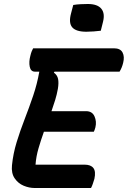

<svg xmlns="http://www.w3.org/2000/svg" viewBox="-20 -942 640 962"><path d="M347 -917Q364 -920 384 -921Q404 -922 420 -922Q468 -922 487.5 -898.5Q507 -875 496 -832L485 -788Q468 -786 449 -784.5Q430 -783 413 -783Q361 -783 342 -805Q323 -827 336 -875ZM154 0Q126 0 98.5 -11.5Q71 -23 53.5 -48.5Q36 -74 40 -114Q46 -173 63.5 -230Q81 -287 103.5 -345Q126 -403 146 -462Q166 -521 177 -583H155Q134 -583 129 -607.5Q124 -632 132 -662Q135 -675 138.5 -684Q142 -693 146 -700H551Q583 -700 594 -679Q605 -658 597 -627Q591 -602 579 -583H253L250 -578Q267 -566 271 -546.5Q275 -527 270 -497Q265 -469 256.5 -441Q248 -413 238 -385H411Q442 -385 453.5 -359Q465 -333 458 -304Q454 -289 450 -282H200Q185 -240 173 -199Q161 -158 158 -117H404Q435 -117 448 -100Q461 -83 453 -46Q449 -33 445 -21Q441 -9 436 0Z"/></svg>

Font: Recursive Sn Csl St SmB
Style: Italic
Weight: 600
Italic angle: -15°
Version: Version 1.079;hotconv 1.0.112;makeotfexe 2.5.65598; ttfautoh